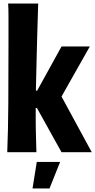

<svg xmlns="http://www.w3.org/2000/svg" viewBox="-20 -861 539 1086"><path d="M488 -598 328 -315 499 0H328L189 -250H182Q182 -221 182 -192.5Q182 -164 182.5 -134Q183 -104 184 -71Q185 -38 186 0H21Q26 -123 27 -275.5Q28 -428 28 -610Q28 -671 28 -709Q28 -747 28 -771Q28 -795 27.5 -810Q27 -825 26 -841H196Q193 -749 191 -675.5Q189 -602 187.5 -542.5Q186 -483 185 -435.5Q184 -388 183 -348H190L328 -598ZM320 55 260 205H164L188 55Z"/></svg>

Font: Ranchers
Style: Regular
Weight: 400
Designer: Pablo Impallari, Brenda Gallo
Foundry: Pablo Impallari, Brenda Gallo
Version: Version 1.000; ttfautohint (v0.8) -G 200 -r 50